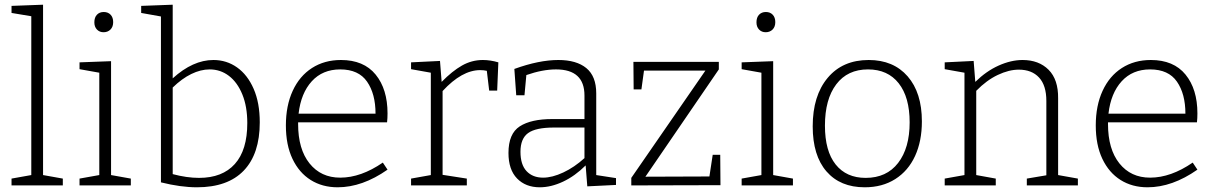

<svg xmlns="http://www.w3.org/2000/svg" viewBox="-20 -788 5167 816"><path d="M163 -768V-44L247 -29V0H29V-29L113 -44V-719L29 -733V-763Z M452 -528V-44L536 -29V0H318V-29L402 -44V-479L318 -494V-523ZM381 -693Q381 -714 392 -725.5Q403 -737 421 -737Q439 -737 450 -725.5Q461 -714 461 -694Q461 -674 449.5 -662.5Q438 -651 420 -651Q403 -651 392 -662.5Q381 -674 381 -693Z M1084 -268Q1084 -134 1016 -63Q948 8 817 8Q748 8 664 -13V-718L580 -733V-763L714 -768V-455Q800 -533 887 -533Q943 -533 987.5 -501.5Q1032 -470 1058 -410.5Q1084 -351 1084 -268ZM1031 -265Q1031 -335 1010 -386.5Q989 -438 953 -465.5Q917 -493 871 -493Q833 -493 793 -473.5Q753 -454 714 -416V-48Q774 -32 826 -32Q925 -32 978 -91Q1031 -150 1031 -265Z M1607 -97 1627 -67Q1520 8 1415 8Q1350 8 1300.5 -23Q1251 -54 1223 -113Q1195 -172 1195 -255Q1195 -339 1224 -402Q1253 -465 1306 -499Q1359 -533 1429 -533Q1526 -533 1576.5 -471Q1627 -409 1627 -306Q1627 -285 1625 -268H1247V-261Q1247 -154 1295.5 -93.5Q1344 -33 1426 -33Q1514 -33 1607 -97ZM1249 -305H1576Q1576 -389 1540 -441Q1504 -493 1426 -493Q1351 -493 1305 -442.5Q1259 -392 1249 -305Z M2098 -523 2093 -403H2059L2049 -487Q2036 -490 2021 -490Q1943 -490 1861 -401V-45L1964 -29V0H1727V-29L1811 -44V-479L1727 -494V-523L1850 -529L1857 -440Q1902 -486 1943.5 -509.5Q1985 -533 2032 -533Q2064 -533 2098 -523Z M2514 -44 2598 -31V-2L2476 4L2469 -85Q2424 -40 2373 -16Q2322 8 2274 8Q2214 8 2177.5 -29.5Q2141 -67 2141 -138Q2141 -220 2189 -251Q2237 -282 2327 -282H2464V-382Q2464 -493 2343 -493Q2286 -493 2217 -469L2209 -383H2174L2166 -495Q2271 -533 2353 -533Q2430 -533 2472 -498.5Q2514 -464 2514 -391ZM2288 -33Q2327 -33 2374 -55Q2421 -77 2464 -116V-246H2335Q2257 -246 2224.5 -222.5Q2192 -199 2192 -143Q2192 -88 2218 -60.5Q2244 -33 2288 -33Z M3009 -130H3041L3042 -1L2663 0V-32L2978 -488H2717L2706 -408H2673L2672 -525H3035V-493L2723 -37L2995 -38Z M3266 -528V-44L3350 -29V0H3132V-29L3216 -44V-479L3132 -494V-523ZM3195 -693Q3195 -714 3206 -725.5Q3217 -737 3235 -737Q3253 -737 3264 -725.5Q3275 -714 3275 -694Q3275 -674 3263.5 -662.5Q3252 -651 3234 -651Q3217 -651 3206 -662.5Q3195 -674 3195 -693Z M3898 -272Q3898 -188 3869 -125Q3840 -62 3785 -27Q3730 8 3655 8Q3551 8 3492.5 -59.5Q3434 -127 3434 -251Q3434 -381 3497.5 -457Q3561 -533 3672 -533Q3777 -533 3837.5 -463.5Q3898 -394 3898 -272ZM3486 -254Q3486 -146 3531.5 -89Q3577 -32 3659 -32Q3748 -32 3797 -95.5Q3846 -159 3846 -268Q3846 -375 3799.5 -434Q3753 -493 3669 -493Q3582 -493 3534 -429.5Q3486 -366 3486 -254Z M4477 -44 4561 -29V0H4344V-29L4427 -43V-359Q4427 -425 4396 -458.5Q4365 -492 4310 -492Q4268 -492 4220.5 -469.5Q4173 -447 4129 -402V-44L4212 -29V0H3995V-29L4079 -44V-479L3995 -494V-523L4118 -529L4125 -440Q4172 -486 4224.5 -509.5Q4277 -533 4326 -533Q4395 -533 4436.5 -491.5Q4478 -450 4477 -370Z M5049 -97 5069 -67Q4962 8 4857 8Q4792 8 4742.5 -23Q4693 -54 4665 -113Q4637 -172 4637 -255Q4637 -339 4666 -402Q4695 -465 4748 -499Q4801 -533 4871 -533Q4968 -533 5018.5 -471Q5069 -409 5069 -306Q5069 -285 5067 -268H4689V-261Q4689 -154 4737.5 -93.5Q4786 -33 4868 -33Q4956 -33 5049 -97ZM4691 -305H5018Q5018 -389 4982 -441Q4946 -493 4868 -493Q4793 -493 4747 -442.5Q4701 -392 4691 -305Z"/></svg>

Font: Bitter Pro Light
Style: Regular
Weight: 300
Designer: Sol Matas, and Bitter project Authors
Foundry: Sol Matas
Version: Version 1.010